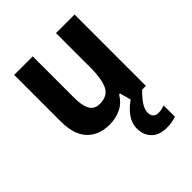

<svg xmlns="http://www.w3.org/2000/svg" viewBox="-218 -738 1039 1039"><g transform="rotate(-45 301.0 -218.5)"><path d="M531 -612V-66H422L403 -136H396Q372 -95 332.5 -75.5Q293 -56 245 -56Q163 -56 116 -105.5Q69 -155 69 -256V-612H211V-293Q211 -234 228.5 -203.5Q246 -173 286 -173Q347 -173 368 -218Q389 -263 389 -347V-612ZM435 44Q435 64 446 75Q457 86 475 86Q490 86 502.5 83Q515 80 524 77V163Q510 168 492.5 171.5Q475 175 452 175Q395 175 364 144Q333 113 333 63Q333 20 362.5 -18Q392 -56 436 -81L502 -66Q469 -33 452 -7Q435 19 435 44Z"/></g></svg>

Font: Noto Sans Malayalam UI SemiCondensed
Style: Bold
Weight: 700
Width: 4
Designer: Jelle Bosma - Monotype Design Team
Foundry: Monotype Imaging Inc.
Version: Version 2.104; ttfautohint (v1.8.4.7-5d5b)